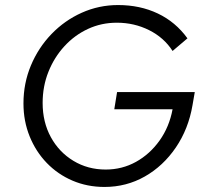

<svg xmlns="http://www.w3.org/2000/svg" viewBox="-20 -731 825 761"><path d="M394 10Q326 10 267.5 -15Q209 -40 165.5 -85Q122 -130 97.5 -190.5Q73 -251 73 -321Q73 -401 102.5 -471.5Q132 -542 184 -596Q236 -650 304 -680.5Q372 -711 448 -711Q535 -711 605.5 -677.5Q676 -644 723 -579L664 -529Q630 -582 571 -611.5Q512 -641 443 -641Q382 -641 329 -616.5Q276 -592 235.5 -548Q195 -504 172 -446.5Q149 -389 149 -323Q149 -247 181.5 -187.5Q214 -128 271 -93.5Q328 -59 399 -59Q464 -59 519 -89.5Q574 -120 612.5 -174Q651 -228 664 -298H433L444 -366H752L743 -314Q727 -220 677 -146.5Q627 -73 554 -31.5Q481 10 394 10Z"/></svg>

Font: Red Hat Text VF
Style: Italic
Weight: 300
Italic angle: -12°
Designer: Pentagram, MCKL
Foundry: Pentagram, MCKL
Version: Version 1.023